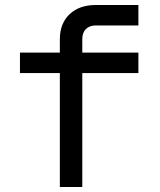

<svg xmlns="http://www.w3.org/2000/svg" viewBox="-20 -750 640 770"><path d="M220 0V-457H60V-539H220V-592Q220 -656 259 -693Q298 -730 365 -730H535V-648H365Q339 -648 324.5 -633.5Q310 -619 310 -593V-539H535V-457H310V0Z"/></svg>

Font: JetBrains Mono
Style: Regular
Weight: 400
Monospace: yes
Designer: Philipp Nurullin, Konstantin Bulenkov
Foundry: JetBrains
Version: Version 2.001;December 29, 2023;FontCreator 11.5.0.2427 32-b